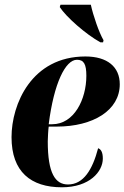

<svg xmlns="http://www.w3.org/2000/svg" viewBox="-20 -786 529 816"><path d="M407 -606H418L420 -615C401 -647 376 -720 366 -766H237L234 -756C260 -715 346 -639 407 -606ZM243 10C361 10 417 -57 417 -112C417 -141 408 -152 397 -156C373 -65 335 -2 269 -2C215 -2 183 -49 183 -185C183 -196 185 -236 187 -248H221C376 -248 489 -317 489 -428C489 -502 436 -546 343 -546C114 -546 29 -343 29 -203C29 -56 111 10 243 10ZM202 -258H187C209 -432 258 -532 307 -532C336 -532 347 -514 347 -464C347 -364 295 -258 202 -258Z"/></svg>

Font: Noto Serif Display Condensed ExtraBold
Style: Italic
Weight: 800
Width: 3
Italic angle: -12°
Designer: Monotype Design Team
Foundry: Monotype Imaging Inc.
Version: Version 2.009